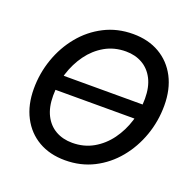

<svg xmlns="http://www.w3.org/2000/svg" viewBox="-131 -871 1015 1014"><g transform="rotate(20 376.5 -364.0)"><path d="M640.6 -405.8 628.9 -321.3H138.7L150.4 -405.8ZM337.4 11.2Q251.5 11.2 188 -25.6Q124.5 -62.5 89.4 -129.9Q54.2 -197.3 54.2 -288.1Q54.2 -375 82.5 -455.8Q110.8 -536.6 163.1 -600.3Q215.3 -664.1 288.1 -701.4Q360.8 -738.8 449.7 -738.8Q535.2 -738.8 598.6 -701.9Q662.1 -665 697.3 -597.7Q732.4 -530.3 732.4 -439Q732.4 -351.6 703.9 -270.8Q675.3 -189.9 622.8 -126.2Q570.3 -62.5 497.8 -25.6Q425.3 11.2 337.4 11.2ZM341.8 -88.4Q407.2 -88.4 459.5 -118.2Q511.7 -147.9 548.6 -198.5Q585.4 -249 604.7 -311.3Q624 -373.5 624 -438.5Q624 -503.9 601.1 -548.6Q578.1 -593.3 537.8 -616.2Q497.6 -639.2 445.3 -639.2Q379.4 -639.2 327.1 -609.1Q274.9 -579.1 238.3 -528.6Q201.7 -478 182.1 -415.8Q162.6 -353.5 162.6 -288.6Q162.6 -223.6 185.3 -179Q208 -134.3 248.5 -111.3Q289.1 -88.4 341.8 -88.4Z"/></g></svg>

Font: Inter 28pt Medium
Style: Italic
Weight: 500
Italic angle: -9.3988°
Designer: Rasmus Andersson
Foundry: rsms
Version: Version 4.001;git-66647c0bb